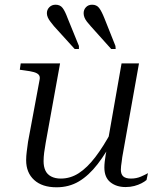

<svg xmlns="http://www.w3.org/2000/svg" viewBox="-20 -785 679 815"><path d="M174 -179Q170 -157 167.5 -137.5Q165 -118 165 -101Q165 -78 172.5 -61.5Q180 -45 197 -36Q214 -27 238 -27Q279 -27 314.5 -50Q350 -73 384.5 -118Q419 -163 455 -230L469 -208Q432 -137 394.5 -88.5Q357 -40 315 -15Q273 10 220 10Q159 10 125 -21Q91 -52 91 -105Q91 -122 93.5 -141.5Q96 -161 99 -183L148 -446Q151 -460 144.5 -467.5Q138 -475 123.5 -479Q109 -483 85 -486L64 -489L68 -516H235ZM499 -118Q498 -108 496.5 -98.5Q495 -89 494 -80.5Q493 -72 493 -65Q493 -45 503.5 -36Q514 -27 536 -27Q559 -27 578.5 -35.5Q598 -44 608 -50L602 -21Q594 -14 580.5 -7Q567 0 550 4.5Q533 9 513 9Q474 9 448.5 -11.5Q423 -32 423 -74Q423 -85 424.5 -98.5Q426 -112 428.5 -127Q431 -142 434 -156V-163L496 -516H570ZM423 -708 470 -590 471 -577H452L365 -674Q356 -684 349 -693Q342 -702 338.5 -711Q335 -720 335 -729Q335 -744 345 -754.5Q355 -765 371 -765Q390 -765 400.5 -751.5Q411 -738 423 -708ZM267 -708 315 -590V-577H297L209 -674Q201 -684 194 -693Q187 -702 183 -711Q179 -720 179 -729Q179 -744 189.5 -754.5Q200 -765 216 -765Q235 -765 245.5 -751.5Q256 -738 267 -708Z"/></svg>

Font: Roboto Serif 120pt Expanded Light
Style: Italic
Weight: 300
Width: 7
Italic angle: -10°
Designer: Greg Gazdowicz
Foundry: Commercial Type
Version: Version 1.008